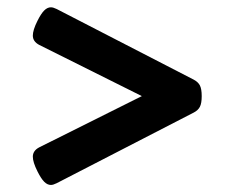

<svg xmlns="http://www.w3.org/2000/svg" viewBox="-20 -552 640 534"><path d="M71.3 -453.1Q71.3 -468.3 84 -493.7Q94.2 -514.2 103 -522.9Q111.8 -531.7 121.6 -531.7Q127.9 -531.7 137.7 -526.9L518.6 -330.6Q530.8 -324.2 535.9 -314.5Q541 -304.7 541 -284.7Q541 -264.6 535.9 -254.9Q530.8 -245.1 518.6 -238.8L137.7 -42.5Q127.9 -37.6 121.6 -37.6Q111.8 -37.6 103 -46.4Q94.2 -55.2 84 -75.7Q71.3 -101.1 71.3 -116.2Q71.3 -132.8 88.9 -142.1L374.5 -284.7L88.9 -427.2Q71.3 -436.5 71.3 -453.1Z"/></svg>

Font: Courier Prime Sans
Style: Bold
Weight: 700
Designer: Alan Dague-Greene
Foundry: Quote-Unquote Apps
Version: Version 3.020